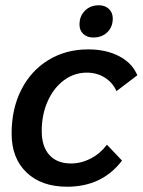

<svg xmlns="http://www.w3.org/2000/svg" viewBox="-20 -697 540 727"><path d="M24 -191Q24 -285 60.5 -357Q97 -429 163 -469.5Q229 -510 314 -510Q382 -510 431.5 -484Q481 -458 500 -412L421 -352Q407 -384 377 -403Q347 -422 309 -422Q261 -422 222 -393Q183 -364 160.5 -313.5Q138 -263 138 -201Q138 -142 167 -110Q196 -78 249 -78Q287 -78 323 -96.5Q359 -115 385 -149L442 -89Q367 10 234 10Q137 10 80.5 -44Q24 -98 24 -191ZM281 -604Q281 -636 301.5 -656.5Q322 -677 355 -677Q378 -677 392.5 -663Q407 -649 407 -627Q407 -595 386.5 -575Q366 -555 333 -555Q310 -555 295.5 -568.5Q281 -582 281 -604Z"/></svg>

Font: Sarabun SemiBold
Style: Italic
Weight: 600
Italic angle: -10°
Designer: Suppakit Chalermlarp | Katatrad Co.,Ltd.
Foundry: Cadson Demak Co.,Ltd.
Version: Version 1.000; ttfautohint (v1.6)